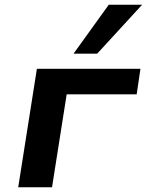

<svg xmlns="http://www.w3.org/2000/svg" viewBox="-20 -792 621 812"><path d="M57 0 136 -501H574L558 -393H262L200 0ZM291 -565 440 -772H581L391 -565Z"/></svg>

Font: Nunito Sans 7pt SemiExpanded
Style: Bold Italic
Weight: 700
Width: 6
Italic angle: -9°
Designer: Vernon Adams
Foundry: Vernon Adams
Version: Version 3.101;gftools[0.9.27]